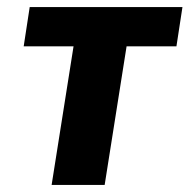

<svg xmlns="http://www.w3.org/2000/svg" viewBox="-20 -523 536 543"><path d="M126 0 188 -392H47L64 -503H496L479 -392H338L276 0Z"/></svg>

Font: Nunito Sans 7pt Condensed ExtraBold
Style: Italic
Weight: 800
Width: 3
Italic angle: -9°
Designer: Vernon Adams
Foundry: Vernon Adams
Version: Version 3.101;gftools[0.9.27]